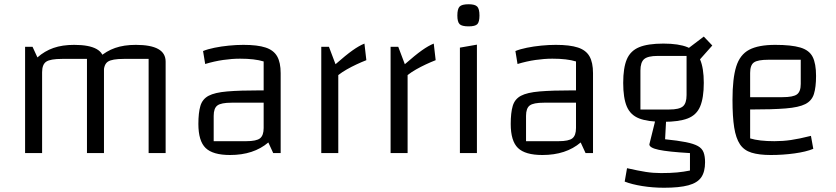

<svg xmlns="http://www.w3.org/2000/svg" viewBox="-20 -720 3934 903"><path d="M98 0V-500H133L156 -450Q190 -480 231.5 -494.5Q273 -509 329 -509Q399 -509 434 -489.5Q469 -470 469 -430V0H389V-443H272Q217 -443 197.5 -430Q178 -417 178 -380V0ZM389 0V-500L446 -450Q480 -480 521.5 -494.5Q563 -509 619 -509Q689 -509 724 -489.5Q759 -470 759 -430V0H679V-443H562Q507 -443 487.5 -430Q468 -417 468 -380V0Z M1062 9Q981 9 947 -24Q913 -57 913 -137Q913 -190 922.5 -222Q932 -254 961 -269.5Q990 -285 1049 -290Q1108 -295 1208 -295H1250V-237H1069Q1020 -237 1002.5 -224Q985 -211 985 -175V-56H1138Q1186 -56 1203 -69.5Q1220 -83 1220 -118V-431Q1178 -444 1109 -444Q1071 -444 1029.5 -438Q988 -432 945 -419L935 -480Q957 -489 989 -495.5Q1021 -502 1056.5 -505.5Q1092 -509 1125 -509Q1191 -509 1229 -496.5Q1267 -484 1283.5 -455Q1300 -426 1300 -376V0H1265L1242 -50Q1173 9 1062 9Z M1527 -500 1558 -418Q1607 -461 1638 -483Q1669 -505 1694 -515L1703 -437Q1680 -428 1656.5 -417Q1633 -406 1611 -393.5Q1589 -381 1571 -367V0H1491V-500Z M1853 -500 1884 -418Q1933 -461 1964 -483Q1995 -505 2020 -515L2029 -437Q2006 -428 1982.5 -417Q1959 -406 1937 -393.5Q1915 -381 1897 -367V0H1817V-500Z M2143 -496 2223 -510V0H2143ZM2184 -596Q2152 -596 2141.5 -606.5Q2131 -617 2131 -647Q2131 -678 2141.5 -689Q2152 -700 2184 -700Q2214 -700 2224.5 -689Q2235 -678 2235 -647Q2235 -617 2225 -606.5Q2215 -596 2184 -596Z M2531 9Q2450 9 2416 -24Q2382 -57 2382 -137Q2382 -190 2391.5 -222Q2401 -254 2430 -269.5Q2459 -285 2518 -290Q2577 -295 2677 -295H2719V-237H2538Q2489 -237 2471.5 -224Q2454 -211 2454 -175V-56H2607Q2655 -56 2672 -69.5Q2689 -83 2689 -118V-431Q2647 -444 2578 -444Q2540 -444 2498.5 -438Q2457 -432 2414 -419L2404 -480Q2426 -489 2458 -495.5Q2490 -502 2525.5 -505.5Q2561 -509 2594 -509Q2660 -509 2698 -496.5Q2736 -484 2752.5 -455Q2769 -426 2769 -376V0H2734L2711 -50Q2642 9 2531 9Z M3100 -147Q3027 -147 2986 -163Q2945 -179 2928 -219Q2911 -259 2911 -330Q2911 -401 2928 -441Q2945 -481 2986 -498Q3027 -515 3100 -515Q3172 -515 3213.5 -498Q3255 -481 3272.5 -440.5Q3290 -400 3290 -330Q3290 -260 3273 -219.5Q3256 -179 3214.5 -163Q3173 -147 3100 -147ZM2992 -205H3128Q3174 -205 3191.5 -219.5Q3209 -234 3209 -273V-457H3073Q3027 -457 3009.5 -442Q2992 -427 2992 -388ZM3296 43Q3296 88 3278 114Q3260 140 3217.5 151.5Q3175 163 3103 163Q3050 163 3000.5 155Q2951 147 2918 134L2929 71Q2982 83 3017 88.5Q3052 94 3089 94Q3133 94 3164.5 91Q3196 88 3225 82V0Q3122 -6 3078 -15.5Q3034 -25 3034 -41L3063 -158H3113L3108 -65Q3168 -59 3205.5 -51.5Q3243 -44 3262.5 -33Q3282 -22 3289 -3.5Q3296 15 3296 43ZM3259 -426 3207 -485 3290 -548 3330 -506Z M3605 9Q3550 9 3514.5 -2Q3479 -13 3460 -41.5Q3441 -70 3433 -120.5Q3425 -171 3425 -250Q3425 -351 3442.5 -407Q3460 -463 3503.5 -486Q3547 -509 3626 -509Q3702 -509 3744 -496.5Q3786 -484 3802 -452.5Q3818 -421 3818 -363Q3818 -310 3808 -278Q3798 -246 3767.5 -230.5Q3737 -215 3675 -210Q3613 -205 3508 -205H3478V-263H3660Q3710 -263 3728 -276Q3746 -289 3746 -325V-439H3594Q3544 -439 3526 -426.5Q3508 -414 3508 -377V-69Q3551 -56 3622 -56Q3662 -56 3700 -61.5Q3738 -67 3794 -81L3805 -20Q3771 -6 3716.5 1.5Q3662 9 3605 9Z"/></svg>

Font: Changa Light
Style: Regular
Weight: 300
Designer: Eduardo Rodriguez Tunni
Foundry: Eduardo Rodriguez Tunni
Version: Version 3.002; ttfautohint (v1.8.2)